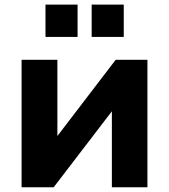

<svg xmlns="http://www.w3.org/2000/svg" viewBox="-20 -792 716 812"><path d="M207 0 453.1 -321.3V0H603.5V-539.1H469.2L222.7 -216.8V-539.1H71.3V0ZM308.1 -635.7V-772.5H172.4V-635.7ZM503.4 -635.7V-772.5H367.7V-635.7Z"/></svg>

Font: Winston ExtraBold
Style: Regular
Weight: 800
Designer: Vernon Adams, Kim Jin-seong, David Berlow, Cristiano Sobral
Foundry: The Winston Project Authors
Version: Version 3.004